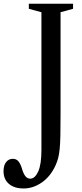

<svg xmlns="http://www.w3.org/2000/svg" viewBox="-130 -782 453 1059"><path d="M0.5 257.5Q-51.5 257.5 -81 232Q-110.5 206.5 -110.5 162.5Q-110.5 130 -96.2 112Q-82 94 -59.5 94Q-39.5 94 -28.2 108Q-17 122 -9.5 146Q-1 176.5 10.2 190Q21.5 203.5 36.5 203.5Q62.5 203.5 80.5 164.5Q98.5 125.5 98.5 45V-714.5L29 -733.5V-761.5H273V-733.5L204 -714.5V-153.5Q204 -81 203 -34.5Q202 12 199 41Q196 70 190.8 90Q185.5 110 176.5 130Q148 192 100.2 224.8Q52.5 257.5 0.5 257.5Z"/></svg>

Font: Libre Caslon Condensed Medium
Style: Regular
Weight: 500
Designer: Pablo Impallari, Rodrigo Fuenzalida, Katja Schimmel, Ertekin Erdin
Foundry: Pablo Impallari, Rodrigo Fuenzalida
Version: Version 2.000; ttfautohint (v1.8.4.7-5d5b);gftools[0.9.33]